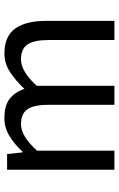

<svg xmlns="http://www.w3.org/2000/svg" viewBox="146 -685 539 871"><g transform="rotate(-90 415.5 -249.5)"><path d="M81.1 0V-486.8H152.3L159.7 -417H163.1Q194.8 -451.7 232.7 -475.3Q270.5 -499 314.5 -499Q371.6 -499 402.3 -475.6Q433.1 -452.1 447.8 -408.2Q485.8 -448.7 524.7 -473.9Q563.5 -499 607.9 -499Q685.5 -499 720.9 -450.9Q756.3 -402.8 756.3 -309.6V0H669.4V-297.9Q669.4 -365.2 649.2 -394.5Q628.9 -423.8 581.5 -423.8Q526.9 -423.8 461.9 -352.5V0H375.5V-298.8Q375.5 -366.2 355 -395Q334.5 -423.8 287.1 -423.8Q233.4 -423.8 167.5 -351.1V0Z"/></g></svg>

Font: Varta Light Medium
Style: Regular
Weight: 500
Version: Version 1.004